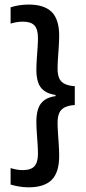

<svg xmlns="http://www.w3.org/2000/svg" viewBox="-20 -697 379 842"><path d="M26.5 -593.5V-665Q43.5 -670.5 63.8 -673.8Q84 -677 105.5 -677Q174 -677 206.8 -644.5Q239.5 -612 239.5 -540Q239.5 -520.5 237.8 -493.5Q236 -466.5 234.2 -440.2Q232.5 -414 232.5 -395.5Q232.5 -371.5 239.2 -355Q246 -338.5 262.5 -329.8Q279 -321 308 -319V-236.5Q279 -234.5 262.5 -225.5Q246 -216.5 239.2 -200Q232.5 -183.5 232.5 -159Q232.5 -141 234.2 -114.5Q236 -88 237.8 -60.8Q239.5 -33.5 239.5 -13Q239.5 59 206.8 91.8Q174 124.5 105.5 124.5Q84 124.5 63.8 121Q43.5 117.5 26.5 112.5V40Q37.5 43.5 50.8 46.2Q64 49 79.5 49Q115.5 49 131 32Q146.5 15 146.5 -23Q146.5 -40.5 144.8 -66Q143 -91.5 141.2 -118Q139.5 -144.5 139.5 -164Q139.5 -195 147 -218.8Q154.5 -242.5 173.8 -257.2Q193 -272 227.5 -276L223.5 -271V-280.5Q191 -285.5 172.5 -299.8Q154 -314 146.8 -337Q139.5 -360 139.5 -390.5Q139.5 -410 141.2 -436.2Q143 -462.5 144.8 -488Q146.5 -513.5 146.5 -530.5Q146.5 -568.5 131.2 -585.2Q116 -602 80.5 -602Q65 -602 51.2 -599.5Q37.5 -597 26.5 -593.5Z"/></svg>

Font: Anek Devanagari Medium Medium
Style: Regular
Weight: 500
Version: Version 1.003